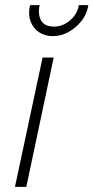

<svg xmlns="http://www.w3.org/2000/svg" viewBox="-20 -724 362 744"><path d="M38 0H82L188 -501H145ZM322 -704H285L284 -697Q277 -666 249.5 -643.5Q222 -621 190 -621Q153 -621 140 -643.5Q127 -666 132 -697L134 -704H97L95 -697Q89 -666 99 -640Q109 -614 131.5 -599Q154 -584 184 -584Q216 -584 244.5 -599.5Q273 -615 294 -640.5Q315 -666 321 -697Z"/></svg>

Font: Advent Pro Light
Style: Italic
Weight: 300
Italic angle: -12°
Version: Version 3.000